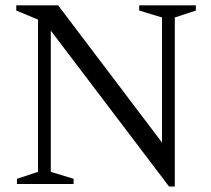

<svg xmlns="http://www.w3.org/2000/svg" viewBox="-20 -690 790 720"><path d="M122.5 -45.5V-616.5L41 -650.5V-670H198L611 -124.5L587.5 -78.5V-624.5L502 -650.5V-670H714.5V-650.5L635.5 -624.5V9.5H614L154 -597L170.5 -615V-45.5L256 -19.5V0H43.5V-19.5Z"/></svg>

Font: Newsreader 16pt
Style: Regular
Weight: 400
Designer: Hugues Gentile
Foundry: Production Type
Version: Version 1.003